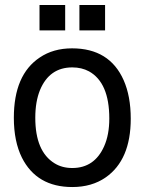

<svg xmlns="http://www.w3.org/2000/svg" viewBox="-20 -735 596 778"><path d="M272 -539.1Q423.8 -539.1 481 -410.2Q509.8 -345.2 509.8 -253.9Q509.8 -86.9 408.2 -16.1Q352.1 22.9 272.9 22.9Q128.9 22.9 68.8 -96.2Q36.1 -162.1 36.1 -257.8Q36.1 -432.1 141.1 -502Q195.8 -539.1 272 -539.1ZM272.9 -461.9Q180.2 -461.9 142.1 -370.1Q123 -323.2 123 -257.8Q123 -121.1 201.2 -73.2Q231.9 -54.2 272.9 -54.2Q362.8 -54.2 401.9 -142.1Q422.9 -189 422.9 -254.9Q422.9 -399.9 340.8 -445.8Q311 -461.9 272.9 -461.9ZM244.1 -714.8V-611.8H140.1V-714.8ZM405.8 -714.8V-611.8H301.8V-714.8Z"/></svg>

Font: SolaimanLipiNormal
Style: Normal
Weight: 400
Designer: Solaiman Karim
Version: Version 1.6.1 ; ttfautohint (v1.5.65-e2d9)